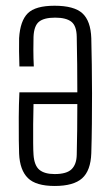

<svg xmlns="http://www.w3.org/2000/svg" viewBox="-20 -626 382 653"><path d="M165.5 -606.5Q232 -606.5 260.2 -580.8Q288.5 -555 290.5 -496Q291.5 -455 292.2 -406.8Q293 -358.5 293 -307.5Q293 -256.5 292.5 -204.8Q292 -153 290.5 -105Q288.5 -45.5 259.2 -19.5Q230 6.5 166 6.5Q102 6.5 74.8 -20.5Q47.5 -47.5 45 -103Q44.5 -114.5 44 -148.5Q43.5 -182.5 43.8 -226.8Q44 -271 46 -312H243Q243 -358.5 242.5 -406Q242 -453.5 241 -500.5Q240.5 -538 222.8 -552Q205 -566 167.5 -566Q129.5 -566 112.5 -552Q95.5 -538 94 -500.5Q93.5 -485.5 93.5 -456.8Q93.5 -428 95 -400H46Q45 -422 44.8 -451.2Q44.5 -480.5 45 -496Q48.5 -555 74.5 -580.8Q100.5 -606.5 165.5 -606.5ZM243 -272H94Q93 -238.5 92.8 -203.2Q92.5 -168 92.8 -140Q93 -112 94 -100Q96.5 -63 114 -48.5Q131.5 -34 166 -34Q207 -34 223.8 -50.8Q240.5 -67.5 241 -100Q242 -141.5 242.5 -184.5Q243 -227.5 243 -272Z"/></svg>

Font: Big Shoulders Text Thin ExtraLight
Style: Regular
Weight: 250
Version: Version 2.002